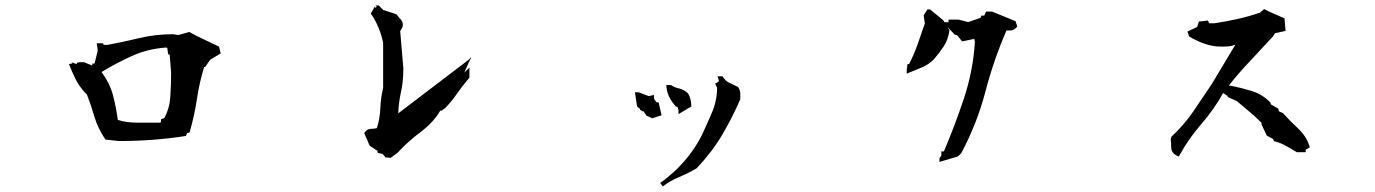

<svg xmlns="http://www.w3.org/2000/svg" viewBox="-20 -687 5040 704"><path d="M268.6 -459H286.1H287.6L318.4 -446.8V-454.1H326.7L337.9 -499V-507.3L334.5 -528.3H357.4L360.4 -522.5H374.5Q432.1 -533.2 491 -547.4Q549.8 -561.5 613.3 -561.5H613.8L634.3 -558.6L673.8 -569.8Q700.7 -554.7 727.5 -542.5Q754.4 -530.3 783.2 -516.1L789.1 -491.2L750.5 -467.8L732.4 -441.4H728.5Q711.4 -385.3 702.6 -327.1Q693.4 -265.1 675.3 -201.7L666 -198.7L661.6 -188.5Q597.7 -178.7 538.3 -174.3Q479 -169.9 415 -169.9H414.6L366.7 -175.3L364.7 -178.2Q338.4 -217.3 325.9 -260Q313.5 -302.7 298.3 -341.3L293.9 -344.7Q270 -370.6 256.8 -397.5Q243.7 -423.8 232.9 -452.1L245.6 -454.6L243.2 -458.5L260.3 -452.1L264.2 -458.5L268.6 -457ZM570.3 -238.8V-249.5L582.5 -254.4Q601.6 -289.1 604.5 -332Q607.4 -375 607.4 -421.4L602.1 -487.3H596.7L593.3 -511.2L589.4 -512.7Q522.5 -508.3 463.6 -481.7Q404.8 -455.1 352.5 -422.9Q382.8 -381.3 394.3 -337.6Q405.8 -293.9 412.1 -247.1Q444.3 -237.3 482.4 -237.3H564.5Z M1391.6 -113.3H1391.1L1382.8 -122.6L1364.3 -126.5V-134.8H1362.8L1335.4 -152.8L1315.4 -199.2Q1319.3 -204.6 1321.3 -206.5Q1329.1 -214.8 1343.3 -214.8Q1353 -214.8 1361.8 -217.3Q1373 -251.5 1374.5 -289.6Q1376 -327.6 1384.8 -365.2V-530.3Q1372.6 -588.4 1342.3 -633.3L1339.4 -637.2L1354.5 -663.1L1355.5 -658.7L1361.8 -661.6L1356.4 -667H1368.7L1385.3 -650.4L1433.6 -634.8Q1442.4 -623 1449.7 -615.5Q1457 -607.9 1457 -596.7Q1457 -592.8 1455.6 -586.9L1447.3 -573.2L1459 -436.5Q1459 -388.7 1450.2 -349.1Q1441.4 -309.6 1440.4 -271.5L1699.7 -468.8L1707.5 -478L1705.6 -473.1L1708.5 -475.1L1703.6 -468.3Q1685.5 -428.2 1684.3 -425.8Q1683.1 -423.3 1682.1 -420.9L1701.2 -439V-402.3Q1675.3 -372.1 1656.7 -345.2Q1637.7 -317.4 1613.8 -292L1599.1 -281.2H1594.2Q1569.3 -238.3 1522.5 -203.1Q1475.1 -168 1438 -127L1412.6 -108.4L1391.6 -109.9Z M2608.9 -383.8Q2612.3 -385.7 2614 -387.5Q2615.7 -389.2 2615.7 -391.4Q2615.7 -393.6 2614.7 -396.5L2610.8 -407.2H2629.4L2631.3 -403.8L2640.1 -393.1Q2646.5 -386.7 2654.3 -383.3Q2670.4 -376 2686 -368.2Q2690.4 -361.3 2691.9 -357.4Q2694.3 -350.1 2694.3 -344.2V-322.8Q2665 -255.4 2627.9 -192.4Q2590.3 -128.9 2534.2 -69.8Q2503.4 -51.8 2469.7 -37.6Q2437.5 -24.4 2410.2 -3.4L2400.9 -16.1Q2502 -88.9 2553.7 -191.9Q2572.8 -232.9 2590.8 -275.1Q2608.9 -317.4 2609.4 -365.2L2602.1 -380.4ZM2332 -279.3V-283.2H2327.1V-287.1L2315.9 -296.9L2308.1 -348.6H2321.8L2358.9 -334.5L2377.9 -338.9V-329.1Q2377.9 -323.2 2381.6 -319.3Q2385.3 -315.4 2388.2 -311.5H2395L2405.8 -264.2L2371.6 -253.4L2350.1 -263.2L2339.4 -279.3ZM2438.5 -375H2440.9L2442.9 -373.5Q2455.1 -365.7 2469.7 -362.8Q2488.3 -358.9 2503.4 -343.8Q2514.6 -323.2 2514.6 -300.8V-296.4L2467.8 -268.6V-282.2V-283.2L2464.8 -293.5L2457 -297.4Q2434.6 -323.2 2427.7 -347.2Q2424.8 -356.4 2423.8 -366.2L2422.9 -375Z M3424.8 -93.3V-106.9L3431.6 -116.7V-131.8H3440.9Q3481.9 -228 3514.6 -326.7Q3547.9 -426.8 3554.7 -533.7L3552.2 -544.4L3507.8 -535.2L3489.7 -557.6L3480 -560.5L3438 -605.5H3456.1H3458V-615.2H3495.1L3529.8 -606L3575.2 -621.6L3578.6 -629.9H3588.9L3595.7 -644.5H3616.2H3617.7L3703.6 -609.4L3710 -589.8Q3706.1 -585.4 3705.1 -584.5Q3695.8 -575.2 3684.6 -575.2H3670.4Q3623 -465.8 3593 -350.6Q3563 -235.4 3504.4 -125L3492.2 -113.3ZM3304.7 -428.7V-432.1L3307.6 -452.1H3313.5Q3330.6 -485.8 3344.5 -524.4Q3358.4 -563 3371.1 -601.1L3366.7 -630.9L3380.4 -652.3H3387.7H3390.6L3438.5 -612.8L3461.4 -576.2Q3456.5 -541 3440.4 -517.1Q3424.3 -493.2 3403.3 -468.3Q3383.3 -449.2 3359.4 -439.5L3304.7 -417Z M4295.4 -116.2Q4274.4 -126 4274.4 -147Q4274.4 -160.6 4272.5 -176.8L4275.4 -186Q4321.3 -228.5 4355.2 -278.1Q4389.2 -327.6 4422.9 -378.4L4509.8 -523.4Q4493.7 -516.6 4478 -516.6Q4468.8 -516.1 4462.4 -516.1Q4456.1 -516.1 4448 -516.4Q4439.9 -516.6 4428.2 -518.6Q4416.5 -520.5 4405.3 -523.9Q4372.6 -533.7 4340.3 -553.2L4334 -571.3L4369.6 -588.4L4376 -607.9L4409.2 -611.8L4413.6 -601.6H4433.1Q4476.6 -608.4 4517.6 -617.4Q4558.6 -626.5 4599.6 -640.6L4615.2 -653.8Q4634.3 -643.6 4651.6 -636.5Q4668.9 -629.4 4689.9 -619.6L4693.8 -573.7L4655.3 -565.4L4647.9 -553.7Q4602.5 -504.4 4560.8 -460.2Q4519 -416 4485.4 -373H4491.2Q4531.2 -365.2 4569.3 -353.5Q4607.4 -341.8 4636.2 -313L4637.7 -312L4640.1 -304.2L4667 -288.6L4669.4 -278.8L4684.6 -272Q4710.4 -242.7 4739.3 -216.3Q4769.5 -188 4780.8 -152.8L4782.7 -147L4767.6 -138.2V-128.9H4735.4Q4713.9 -141.6 4695.3 -152.1Q4676.8 -162.6 4655.3 -168.5L4651.9 -168.9L4647.5 -177.7L4625 -189.5L4604 -234.4H4607.9L4578.6 -262.7L4515.1 -316.4L4482.4 -331.1L4479.5 -336.9H4478L4464.8 -346.2Q4433.1 -288.1 4385.3 -232.7Q4337.4 -177.2 4305.7 -119.1L4302.2 -112.8Z"/></svg>

Font: Bakudai
Style: Bold
Weight: 700
Version: Version 1.48